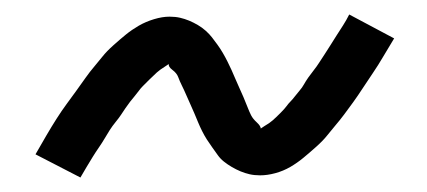

<svg xmlns="http://www.w3.org/2000/svg" viewBox="-20 -465 590 265"><path d="M91 -220 29 -252Q37 -266 44 -278Q51 -290 58 -301Q65 -312 72 -321.5Q79 -331 85.5 -340Q92 -349 98 -357.5Q104 -366 110 -373Q116 -380 121.5 -387Q127 -394 136.5 -402.5Q146 -411 154 -417.5Q162 -424 171.5 -429.5Q181 -435 192.5 -438.5Q204 -442 214 -442Q222 -442 228.5 -440.5Q235 -439 241 -436.5Q247 -434 253 -430.5Q259 -427 264 -422.5Q269 -418 272.5 -413.5Q276 -409 280 -403.5Q284 -398 287.5 -392Q291 -386 294 -380Q297 -374 299.5 -368.5Q302 -363 304.5 -357Q307 -351 310 -344.5Q313 -338 316 -331Q319 -324 321.5 -317.5Q324 -311 326.5 -306Q329 -301 334.5 -296Q340 -291 340 -287H339L345 -291Q352 -295 356.5 -299Q361 -303 367 -309Q373 -315 375.5 -318.5Q378 -322 381 -325Q384 -328 387 -332Q390 -336 393.5 -340Q397 -344 399.5 -348.5Q402 -353 405.5 -358Q409 -363 413 -368Q417 -373 420.5 -378.5Q424 -384 428 -390Q432 -396 436 -402.5Q440 -409 444.5 -416Q449 -423 453.5 -430Q458 -437 462 -445L524 -412Q516 -399 509 -387Q502 -375 494.5 -364Q487 -353 480.5 -343Q474 -333 467.5 -324Q461 -315 455 -307Q449 -299 443 -292Q437 -285 431.5 -278Q426 -271 416.5 -262.5Q407 -254 398.5 -247Q390 -240 380.5 -234.5Q371 -229 360 -226Q349 -223 339 -223Q331 -223 324.5 -224.5Q318 -226 312 -228.5Q306 -231 300 -234.5Q294 -238 289 -242Q284 -246 280.5 -251Q277 -256 273 -261.5Q269 -267 265.5 -272.5Q262 -278 259 -284Q256 -290 253.5 -296Q251 -302 248.5 -308Q246 -314 243 -320.5Q240 -327 237 -334Q234 -341 231 -347Q228 -353 226 -358.5Q224 -364 218 -368.5Q212 -373 213 -377Q213 -378 213 -378Q213 -378 214 -378Q214 -377 207.5 -373Q201 -369 196.5 -365Q192 -361 186 -355Q180 -349 177 -346Q174 -343 171.5 -339.5Q169 -336 166 -332.5Q163 -329 159.5 -324.5Q156 -320 153 -315.5Q150 -311 147 -306.5Q144 -302 139.5 -296.5Q135 -291 131.5 -285.5Q128 -280 124.5 -274Q121 -268 116.5 -261.5Q112 -255 108 -248.5Q104 -242 99.5 -234.5Q95 -227 91 -220Z"/></svg>

Font: Lode Term
Style: Italic
Weight: 400
Italic angle: -11°
Monospace: yes
Designer: Belleve Invis
Foundry: Belleve Invis
Version: Version 29.2.0